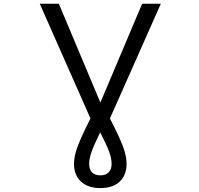

<svg xmlns="http://www.w3.org/2000/svg" viewBox="-20 -752 1040 1002"><path d="M562.5 103.5Q562.5 77.1 550.8 43Q539.1 9.8 502.9 -61.5Q467.8 9.8 457 43Q445.3 77.1 445.3 103.5Q445.3 131.8 460.4 147.5Q475.6 163.1 503.9 163.1Q532.2 163.1 547.4 147Q562.5 130.9 562.5 103.5ZM366.2 102.5Q366.2 63.5 384.8 13.2Q403.3 -37.1 452.1 -133.8L187.5 -732.4H287.1L503.9 -216.8L721.7 -732.4H819.3L553.7 -133.8Q603.5 -37.1 622.1 13.2Q640.6 63.5 640.6 102.5Q640.6 162.1 604.5 195.8Q568.4 229.5 503.9 229.5Q439.5 229.5 402.8 195.8Q366.2 162.1 366.2 102.5Z"/></svg>

Font: Gen Shin Gothic Monospace Regular
Style: Regular
Weight: 400
Designer: [Source Han Sans]
Ryoko NISHIZUKA  (kana & ideographs); Paul D. Hunt (Latin, Greek & Cyrillic); Wenlong ZHANG  (bopomofo
Version: Version 1.002.20150607